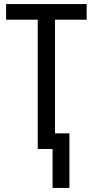

<svg xmlns="http://www.w3.org/2000/svg" viewBox="-20 -734 458 946"><path d="M239 192V0H166V-637H10V-714H407V-637H251V-77H322V192Z"/></svg>

Font: Noto Sans Display Condensed
Style: Regular
Weight: 400
Width: 3
Designer: Monotype Design Team
Foundry: Monotype Imaging Inc.
Version: Version 2.003